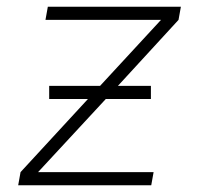

<svg xmlns="http://www.w3.org/2000/svg" viewBox="-20 -550 616 570"><path d="M34 0H429L436 -39H93L294 -256H428V-295H330L510 -491L517 -530H122L115 -491H458L277 -295H126V-256H241L41 -39Z"/></svg>

Font: Iosevka Sparkle XLtObl
Style: Regular
Weight: 200
Italic angle: -9°
Designer: Belleve Invis
Foundry: Belleve Invis
Version: Version 4.5.0; ttfautohint (v1.8.3)